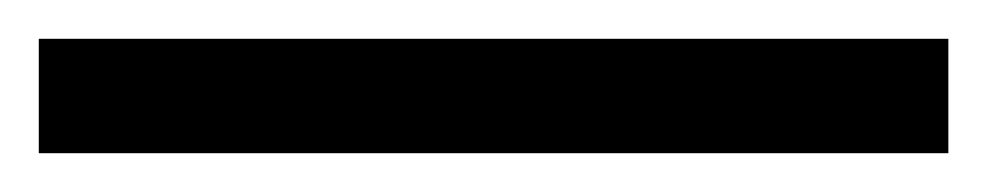

<svg xmlns="http://www.w3.org/2000/svg" viewBox="-25 -839 509 99"><path d="M-5 -760V-819H464V-760Z"/></svg>

Font: Noto Serif Myanmar
Style: Bold
Weight: 700
Designer: Ben Mitchell and the Monotype Design Team
Foundry: Monotype Imaging Inc.
Version: Version 2.106; ttfautohint (v1.8.4.7-5d5b)